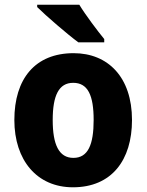

<svg xmlns="http://www.w3.org/2000/svg" viewBox="-20 -786 623 816"><path d="M317 -766H138V-756C174 -720 268 -639 313 -606H423V-620C395 -654 343 -723 317 -766ZM541 -276C541 -458 439 -560 293 -560C129 -560 41 -451 41 -276C41 -105 137 10 290 10C455 10 541 -106 541 -276ZM204 -276C204 -380 230 -434 291 -434C354 -434 378 -380 378 -276C378 -171 354 -115 292 -115C230 -115 204 -172 204 -276Z"/></svg>

Font: Noto Sans Myanmar UI SemiCondensed ExtraBold
Style: Regular
Weight: 800
Width: 4
Designer: Monotype Design Team
Foundry: Monotype Imaging Inc.
Version: Version 2.103